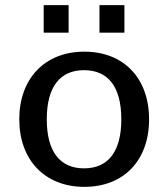

<svg xmlns="http://www.w3.org/2000/svg" viewBox="-20 -714 655 747"><path d="M55 -250C55 -91 155 13 308 13C462 13 560 -90 560 -250C560 -409 462 -513 308 -513C155 -513 55 -409 55 -250ZM162 -250C162 -377 214 -441 307 -441C400 -441 452 -377 452 -250C452 -123 400 -59 307 -59C214 -59 162 -123 162 -250ZM150 -587H247V-694H150ZM367 -587H464V-694H367Z"/></svg>

Font: Perun Medium
Style: Regular
Weight: 500
Foundry: Copyright (c) Stefan Peev, Context Ltd, 2016
Version: Version 1.089